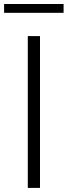

<svg xmlns="http://www.w3.org/2000/svg" viewBox="-46 -916 330 936"><path d="M89.5 0V-740H149V0ZM-26 -853.5V-896.5H264V-853.5Z"/></svg>

Font: Encode Sans SC Light
Style: Regular
Weight: 300
Version: Version 3.002